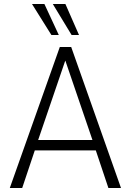

<svg xmlns="http://www.w3.org/2000/svg" viewBox="-20 -940 654 960"><path d="M29 0 279 -705H336L585 0H522L454 -203L482 -188H131L159 -203L91 0ZM306 -636 167 -229 152 -240H461L446 -229L307 -636ZM338 -765 244 -920H307L375 -765ZM237 -765 140 -920H202L274 -765Z"/></svg>

Font: Nunito Sans 10pt Condensed Light
Style: Regular
Weight: 300
Width: 3
Designer: Vernon Adams
Foundry: Vernon Adams
Version: Version 3.101;gftools[0.9.27]